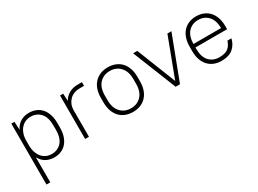

<svg xmlns="http://www.w3.org/2000/svg" viewBox="-37 -1109 2564 1911"><g transform="rotate(-30 1245.0 -153.0)"><path d="M301 6Q247 6 205.5 -17.5Q164 -41 139 -88V200H95V-500H131L136 -406Q160 -456 202.5 -481Q245 -506 299 -506Q342 -506 378.5 -491Q415 -476 440.5 -447Q466 -418 480.5 -375Q495 -332 495 -275V-225Q495 -168 480.5 -125Q466 -82 440.5 -53Q415 -24 379.5 -9Q344 6 301 6ZM294 -36Q363 -36 406 -83.5Q449 -131 449 -225V-275Q449 -369 406 -416.5Q363 -464 294 -464Q262 -464 234.5 -452Q207 -440 186 -417Q165 -394 152.5 -360.5Q140 -327 139 -284V-225Q139 -180 151 -144.5Q163 -109 184 -85Q205 -61 233 -48.5Q261 -36 294 -36Z M655 -500H691L695 -415Q719 -458 762 -482Q805 -506 860 -506H910V-464H860Q825 -464 796 -453Q767 -442 746 -421.5Q725 -401 712.5 -373Q700 -345 699 -312V0H655Z M1205 6Q1158 6 1119 -9.5Q1080 -25 1052.5 -54.5Q1025 -84 1010 -127Q995 -170 995 -225V-275Q995 -330 1010 -373Q1025 -416 1053 -445.5Q1081 -475 1119.5 -490.5Q1158 -506 1205 -506Q1252 -506 1291 -490.5Q1330 -475 1357.5 -445.5Q1385 -416 1400 -373Q1415 -330 1415 -275V-225Q1415 -170 1400 -127Q1385 -84 1357 -54.5Q1329 -25 1290.5 -9.5Q1252 6 1205 6ZM1205 -36Q1278 -36 1323.5 -84.5Q1369 -133 1369 -225V-275Q1369 -366 1323 -415Q1277 -464 1205 -464Q1132 -464 1086.5 -415.5Q1041 -367 1041 -275V-225Q1041 -134 1087 -85Q1133 -36 1205 -36Z M1495 -500H1543L1720 -52L1889 -500H1935L1745 0H1695Z M2220 6Q2174 6 2136.5 -9.5Q2099 -25 2072 -54Q2045 -83 2030 -126Q2015 -169 2015 -225V-275Q2015 -330 2030 -373.5Q2045 -417 2072 -446Q2099 -475 2136.5 -490.5Q2174 -506 2220 -506Q2266 -506 2303.5 -490.5Q2341 -475 2368 -446Q2395 -417 2410 -373.5Q2425 -330 2425 -275V-240H2061V-225Q2061 -131 2105 -83.5Q2149 -36 2220 -36Q2289 -36 2322.5 -63.5Q2356 -91 2371 -140H2417Q2402 -75 2355 -34.5Q2308 6 2220 6ZM2220 -464Q2150 -464 2106.5 -417.5Q2063 -371 2061 -280H2379Q2377 -371 2333 -417.5Q2289 -464 2220 -464Z"/></g></svg>

Font: PT Root UI Web Light
Style: Regular
Weight: 300
Designer: Vitaly Kuzmin
Foundry: ParaType Ltd.
Version: Version 1.000W